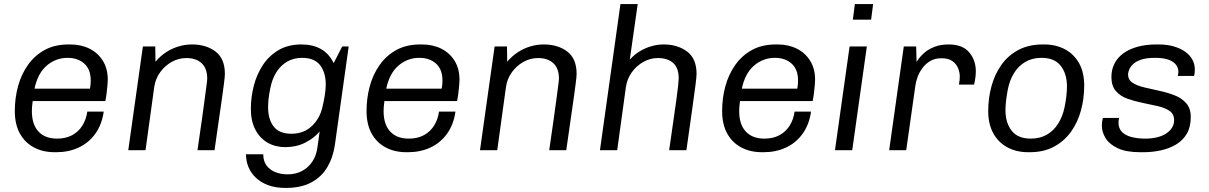

<svg xmlns="http://www.w3.org/2000/svg" viewBox="-20 -740 5955 946"><path d="M250 10Q191 10 146.5 -14Q102 -38 77.5 -83Q53 -128 53 -193Q53 -257 69 -315.5Q85 -374 118 -420.5Q151 -467 200.5 -494Q250 -521 318 -521H326Q379 -521 420.5 -500.5Q462 -480 486.5 -441Q511 -402 511 -347Q511 -338 509.5 -320.5Q508 -303 505.5 -282Q503 -261 499 -242H141Q139 -228 138 -215Q137 -202 137 -193Q137 -127 169.5 -92Q202 -57 261 -57Q304 -57 335.5 -74Q367 -91 386 -121.5Q405 -152 410 -190H491Q482 -126 449.5 -81Q417 -36 367.5 -13Q318 10 257 10ZM150 -303H423Q426 -319 426.5 -328Q427 -337 427 -344Q427 -398 395.5 -426.5Q364 -455 313 -455Q255 -455 210.5 -417Q166 -379 150 -303Z M612 0 684 -511H745L746 -436Q769 -463 797.5 -482Q826 -501 859 -511Q892 -521 926 -521Q996 -521 1042 -486Q1088 -451 1088 -376Q1088 -369 1087 -359Q1086 -349 1083.5 -328.5Q1081 -308 1075.5 -268.5Q1070 -229 1060.5 -164Q1051 -99 1037 0H953Q967 -94 975.5 -156Q984 -218 989 -255Q994 -292 996.5 -311.5Q999 -331 1000 -339Q1001 -347 1001 -352Q1001 -403 973.5 -428.5Q946 -454 898 -454Q860 -454 826 -435Q792 -416 769 -384Q746 -352 740 -312L697 0Z M1388 186Q1338 186 1301.5 172.5Q1265 159 1240.5 135.5Q1216 112 1204 82.5Q1192 53 1192 20H1277Q1277 53 1293 75Q1309 97 1336.5 108Q1364 119 1397 119Q1437 119 1468 102.5Q1499 86 1519 56Q1539 26 1544 -14L1555 -92Q1526 -58 1482.5 -36.5Q1439 -15 1386 -15Q1337 -15 1298.5 -37Q1260 -59 1238 -101.5Q1216 -144 1216 -203Q1216 -261 1230.5 -317.5Q1245 -374 1275.5 -420Q1306 -466 1353 -493.5Q1400 -521 1465 -521Q1522 -521 1562 -498Q1602 -475 1624 -429L1666 -511H1698L1630 -26Q1621 36 1592.5 84Q1564 132 1513.5 159Q1463 186 1388 186ZM1416 -81Q1476 -81 1515.5 -118Q1555 -155 1568 -210Q1575 -238 1580 -268.5Q1585 -299 1585 -324Q1585 -383 1557 -419Q1529 -455 1468 -455Q1428 -455 1396 -437Q1364 -419 1342.5 -385.5Q1321 -352 1312 -306Q1305 -273 1303 -251Q1301 -229 1301 -211Q1301 -152 1328.5 -116.5Q1356 -81 1416 -81Z M1983 10Q1924 10 1879.5 -14Q1835 -38 1810.5 -83Q1786 -128 1786 -193Q1786 -257 1802 -315.5Q1818 -374 1851 -420.5Q1884 -467 1933.5 -494Q1983 -521 2051 -521H2059Q2112 -521 2153.5 -500.5Q2195 -480 2219.5 -441Q2244 -402 2244 -347Q2244 -338 2242.5 -320.5Q2241 -303 2238.5 -282Q2236 -261 2232 -242H1874Q1872 -228 1871 -215Q1870 -202 1870 -193Q1870 -127 1902.5 -92Q1935 -57 1994 -57Q2037 -57 2068.5 -74Q2100 -91 2119 -121.5Q2138 -152 2143 -190H2224Q2215 -126 2182.5 -81Q2150 -36 2100.5 -13Q2051 10 1990 10ZM1883 -303H2156Q2159 -319 2159.5 -328Q2160 -337 2160 -344Q2160 -398 2128.5 -426.5Q2097 -455 2046 -455Q1988 -455 1943.5 -417Q1899 -379 1883 -303Z M2345 0 2417 -511H2478L2479 -436Q2502 -463 2530.5 -482Q2559 -501 2592 -511Q2625 -521 2659 -521Q2729 -521 2775 -486Q2821 -451 2821 -376Q2821 -369 2820 -359Q2819 -349 2816.5 -328.5Q2814 -308 2808.5 -268.5Q2803 -229 2793.5 -164Q2784 -99 2770 0H2686Q2700 -94 2708.5 -156Q2717 -218 2722 -255Q2727 -292 2729.5 -311.5Q2732 -331 2733 -339Q2734 -347 2734 -352Q2734 -403 2706.5 -428.5Q2679 -454 2631 -454Q2593 -454 2559 -435Q2525 -416 2502 -384Q2479 -352 2473 -312L2430 0Z M2936 0 3037 -720H3122L3083 -446Q3105 -471 3132.5 -487.5Q3160 -504 3190 -512.5Q3220 -521 3250 -521Q3319 -521 3365.5 -486Q3412 -451 3412 -376Q3412 -363 3407 -323Q3402 -283 3391 -205.5Q3380 -128 3362 0H3277Q3289 -84 3298 -146.5Q3307 -209 3313 -252Q3319 -295 3321.5 -320Q3324 -345 3324 -354Q3324 -405 3297 -429.5Q3270 -454 3221 -454Q3184 -454 3150 -435Q3116 -416 3093 -384Q3070 -352 3064 -312L3021 0Z M3735 10Q3676 10 3631.5 -14Q3587 -38 3562.5 -83Q3538 -128 3538 -193Q3538 -257 3554 -315.5Q3570 -374 3603 -420.5Q3636 -467 3685.5 -494Q3735 -521 3803 -521H3811Q3864 -521 3905.5 -500.5Q3947 -480 3971.5 -441Q3996 -402 3996 -347Q3996 -338 3994.5 -320.5Q3993 -303 3990.5 -282Q3988 -261 3984 -242H3626Q3624 -228 3623 -215Q3622 -202 3622 -193Q3622 -127 3654.5 -92Q3687 -57 3746 -57Q3789 -57 3820.5 -74Q3852 -91 3871 -121.5Q3890 -152 3895 -190H3976Q3967 -126 3934.5 -81Q3902 -36 3852.5 -13Q3803 10 3742 10ZM3635 -303H3908Q3911 -319 3911.5 -328Q3912 -337 3912 -344Q3912 -398 3880.5 -426.5Q3849 -455 3798 -455Q3740 -455 3695.5 -417Q3651 -379 3635 -303Z M4094 0 4166 -511H4251L4179 0ZM4182 -643 4192 -720H4282L4272 -643Z M4361 0 4433 -511H4494L4496 -435Q4497 -437 4506.5 -450.5Q4516 -464 4535 -480.5Q4554 -497 4583.5 -509Q4613 -521 4654 -521Q4722 -521 4755 -482.5Q4788 -444 4788 -388Q4788 -370 4784.5 -349Q4781 -328 4779 -323H4705Q4707 -337 4708 -346.5Q4709 -356 4709 -362Q4709 -383 4700.5 -404Q4692 -425 4672.5 -439Q4653 -453 4618 -453Q4587 -453 4564.5 -440Q4542 -427 4526 -406Q4510 -385 4501.5 -362Q4493 -339 4490 -317L4445 0Z M5046 10Q4989 10 4944.5 -13.5Q4900 -37 4874.5 -82.5Q4849 -128 4849 -193Q4849 -256 4865 -315Q4881 -374 4914 -420.5Q4947 -467 4998 -494Q5049 -521 5118 -521H5125Q5182 -521 5226.5 -497.5Q5271 -474 5296.5 -429Q5322 -384 5322 -318Q5322 -255 5306 -196Q5290 -137 5257 -91Q5224 -45 5173.5 -17.5Q5123 10 5053 10ZM5059 -57Q5104 -57 5138 -76.5Q5172 -96 5194 -131.5Q5216 -167 5225 -211Q5231 -240 5234 -266.5Q5237 -293 5237 -314Q5237 -376 5206.5 -415.5Q5176 -455 5112 -455Q5066 -455 5032 -435Q4998 -415 4976.5 -380.5Q4955 -346 4946 -301Q4940 -271 4937 -244.5Q4934 -218 4934 -197Q4934 -135 4964.5 -96Q4995 -57 5059 -57Z M5598 10Q5529 10 5487.5 -9.5Q5446 -29 5427.5 -59Q5409 -89 5409 -120Q5409 -132 5410.5 -142Q5412 -152 5414 -159H5494Q5492 -152 5491.5 -146.5Q5491 -141 5491 -135Q5491 -108 5507.5 -90.5Q5524 -73 5554.5 -65Q5585 -57 5623 -57Q5653 -57 5679 -63Q5705 -69 5724 -81Q5743 -93 5754 -110Q5765 -127 5765 -148Q5765 -178 5742.5 -193.5Q5720 -209 5685 -217Q5650 -225 5610.5 -233Q5571 -241 5535.5 -253.5Q5500 -266 5478 -291.5Q5456 -317 5456 -361Q5456 -397 5471 -426.5Q5486 -456 5514.5 -477Q5543 -498 5584.5 -509.5Q5626 -521 5678 -521H5687Q5731 -521 5764.5 -511Q5798 -501 5821 -484Q5844 -467 5855.5 -445Q5867 -423 5867 -399Q5867 -389 5866 -380Q5865 -371 5863 -366H5783Q5784 -370 5785 -375Q5786 -380 5786 -387Q5786 -403 5776 -418.5Q5766 -434 5741 -444.5Q5716 -455 5671 -455Q5628 -455 5602 -446Q5576 -437 5562 -423Q5548 -409 5543 -395.5Q5538 -382 5538 -374Q5538 -347 5560 -332.5Q5582 -318 5617.5 -309.5Q5653 -301 5692.5 -292.5Q5732 -284 5767 -270.5Q5802 -257 5824.5 -231.5Q5847 -206 5847 -164Q5847 -114 5827.5 -81Q5808 -48 5774.5 -28Q5741 -8 5699 1Q5657 10 5612 10Z"/></svg>

Font: Chivo Medium Light
Style: Italic
Weight: 300
Italic angle: -8.05°
Version: Version 2.002